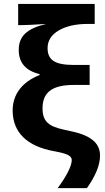

<svg xmlns="http://www.w3.org/2000/svg" viewBox="-20 -780 538 985"><path d="M44.9 -213.9C44.9 -100.6 118.7 -28.8 259.8 -3.9C326.2 8.3 348.1 20 348.1 41C348.1 71.8 320.8 124.5 275.9 185.1H425.8C470.7 122.1 493.2 66.4 493.2 18.1C493.2 -48.3 442.9 -87.4 335 -108.9C290.5 -117.7 260.7 -126.5 245.1 -135.3C213.4 -152.3 198.2 -177.7 198.2 -224.1C198.2 -304.2 245.1 -344.2 357.9 -344.2H439.9V-446.8H358.9C263.2 -446.8 224.1 -471.2 224.1 -533.2C224.1 -571.3 243.2 -601.6 281.7 -624C319.8 -646 369.1 -657.2 429.2 -657.2H465.8V-759.8H73.2V-650.9H84C106 -650.9 149.9 -652.8 216.8 -657.2C117.2 -633.3 76.2 -593.8 76.2 -523.9C76.2 -458 111.8 -417 183.1 -399.9V-395C93.8 -359.9 44.9 -295.9 44.9 -213.9Z"/></svg>

Font: Noto Reveo Sans
Style: Bold
Weight: 700
Designer: Monotype Design team
Foundry: Monotype Imaging Inc.
Version: Version 1.04